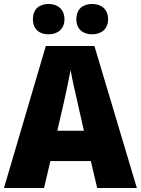

<svg xmlns="http://www.w3.org/2000/svg" viewBox="-20 -948 710 968"><path d="M146 -851C146 -800 179 -775 225 -775C270 -775 305 -801 305 -851C305 -902 270 -928 225 -928C179 -928 146 -903 146 -851ZM365 -851C365 -801 398 -775 445 -775C490 -775 525 -801 525 -851C525 -902 490 -928 445 -928C398 -928 365 -903 365 -851ZM470 0H670L456 -716H211L0 0H202L234 -136H438ZM373 -422 403 -289H269L300 -423C311 -472 328 -550 336 -595C343 -550 363 -466 373 -422Z"/></svg>

Font: Noto Sans Kannada SemiCondensed Black
Style: Regular
Weight: 900
Width: 4
Designer: Jelle Bosma - Monotype Design Team
Foundry: Monotype Imaging Inc.
Version: Version 2.005